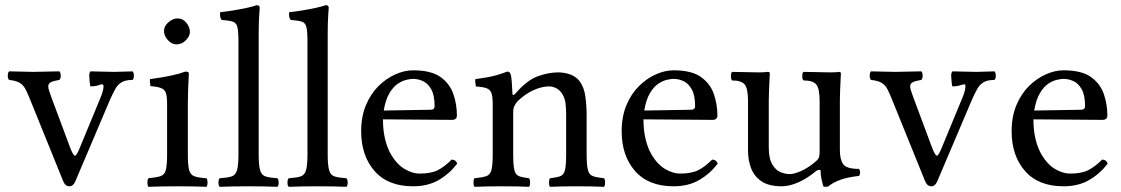

<svg xmlns="http://www.w3.org/2000/svg" viewBox="-20 -718 4322 740"><path d="M329 -385Q327 -387 325.5 -404Q324 -421 324 -426Q324 -438 329 -443Q348 -443 372 -442Q396 -441 421 -441Q441 -441 458.5 -442Q476 -443 491 -443Q496 -438 496 -426Q496 -415 491 -410Q463 -410 448 -400.5Q433 -391 424 -374.5Q415 -358 405 -336L272 -23Q263 0 248 0Q231 0 223 -21L95 -337Q85 -362 77 -376.5Q69 -391 55.5 -399Q42 -407 15 -410Q10 -415 10 -426Q10 -438 15 -443Q38 -443 60.5 -442Q83 -441 108 -441Q133 -441 158.5 -442Q184 -443 209 -443Q214 -438 214 -426Q214 -415 209 -410Q185 -406 175.5 -401Q166 -396 166 -385Q166 -378 169.5 -367.5Q173 -357 178 -343L250 -150Q262 -118 269 -118Q275 -118 287 -147L368 -343Q379 -370 379 -385Q379 -393 374 -393Q369 -393 357.5 -389Q346 -385 329 -385Z M612 -599Q612 -617 629 -632Q646 -647 664 -647Q685 -647 698.5 -630Q712 -613 712 -595Q712 -579 696.5 -563Q681 -547 660 -547Q642 -547 627 -563.5Q612 -580 612 -599ZM704 -122Q704 -81 709 -62.5Q714 -44 729.5 -38.5Q745 -33 776 -31Q780 -25 780 -14Q780 -4 776 2Q751 1 722.5 0.5Q694 0 664 0Q634 0 606 0.5Q578 1 552 2Q548 -4 548 -14Q548 -25 552 -31Q583 -34 598.5 -39Q614 -44 619 -62.5Q624 -81 624 -122V-317Q624 -346 619.5 -359.5Q615 -373 601 -378.5Q587 -384 560 -386Q559 -391 558 -400Q557 -409 558 -413Q609 -420 641 -427Q673 -434 694 -442Q708 -442 708 -435Q708 -435 707 -417Q706 -399 705 -372.5Q704 -346 704 -321Z M899 -122V-559Q899 -597 895 -613.5Q891 -630 877.5 -634.5Q864 -639 835 -641Q831 -644 829.5 -650.5Q828 -657 828 -663Q828 -669 829 -671Q849 -673 877 -677.5Q905 -682 930.5 -687.5Q956 -693 969 -698Q981 -698 981 -688Q981 -688 979 -660Q977 -632 977 -583V-122Q977 -81 982.5 -62Q988 -43 1003.5 -38Q1019 -33 1049 -31Q1054 -27 1054 -14Q1054 -2 1049 2Q1025 1 997 0.5Q969 0 939 0Q909 0 881 0.5Q853 1 827 2Q822 -2 822 -14Q822 -27 827 -31Q857 -33 872.5 -38Q888 -43 893.5 -62Q899 -81 899 -122Z M1165 -122V-559Q1165 -597 1161 -613.5Q1157 -630 1143.5 -634.5Q1130 -639 1101 -641Q1097 -644 1095.5 -650.5Q1094 -657 1094 -663Q1094 -669 1095 -671Q1115 -673 1143 -677.5Q1171 -682 1196.5 -687.5Q1222 -693 1235 -698Q1247 -698 1247 -688Q1247 -688 1245 -660Q1243 -632 1243 -583V-122Q1243 -81 1248.5 -62Q1254 -43 1269.5 -38Q1285 -33 1315 -31Q1320 -27 1320 -14Q1320 -2 1315 2Q1291 1 1263 0.5Q1235 0 1205 0Q1175 0 1147 0.5Q1119 1 1093 2Q1088 -2 1088 -14Q1088 -27 1093 -31Q1123 -33 1138.5 -38Q1154 -43 1159.5 -62Q1165 -81 1165 -122Z M1572 0Q1475 0 1423.5 -59Q1372 -118 1372 -212Q1372 -269 1390.5 -313Q1409 -357 1439 -386.5Q1469 -416 1504 -431.5Q1539 -447 1572 -447Q1642 -447 1678 -421Q1714 -395 1727.5 -355Q1741 -315 1741 -273Q1741 -256 1722 -256L1456 -258Q1456 -215 1464.5 -180.5Q1473 -146 1488 -121Q1511 -83 1540.5 -66Q1570 -49 1597 -49Q1641 -49 1667 -62Q1693 -75 1721 -103Q1738 -102 1742 -87Q1712 -48 1670.5 -24Q1629 0 1572 0ZM1459 -292 1640 -295Q1655 -295 1655 -309Q1655 -351 1642 -374Q1629 -397 1610 -405.5Q1591 -414 1572 -414Q1563 -414 1547 -410.5Q1531 -407 1513.5 -395.5Q1496 -384 1481 -359Q1466 -334 1459 -292Z M1967 -358Q2011 -409 2052.5 -424Q2094 -439 2131 -439Q2157 -439 2179 -430.5Q2201 -422 2214 -405Q2231 -382 2236 -347Q2241 -312 2241 -271V-122Q2241 -81 2246 -62.5Q2251 -44 2265.5 -39Q2280 -34 2308 -31Q2312 -27 2312 -14Q2312 -2 2308 2Q2286 1 2259 0.5Q2232 0 2202 0Q2172 0 2147.5 0.5Q2123 1 2100 2Q2096 -2 2096 -14Q2096 -27 2100 -31Q2126 -34 2139.5 -39Q2153 -44 2157.5 -62.5Q2162 -81 2162 -122V-274Q2162 -297 2160 -316.5Q2158 -336 2150 -351Q2141 -368 2126.5 -376.5Q2112 -385 2097 -385Q2068 -385 2036 -370.5Q2004 -356 1975 -328Q1969 -321 1963.5 -311.5Q1958 -302 1958 -286V-122Q1958 -81 1962.5 -62.5Q1967 -44 1980.5 -39Q1994 -34 2019 -31Q2023 -27 2023 -14Q2023 -2 2019 2Q1997 1 1973 0.5Q1949 0 1919 0Q1889 0 1860.5 0.5Q1832 1 1809 2Q1805 -2 1805 -14Q1805 -27 1809 -31Q1839 -34 1854 -39Q1869 -44 1874 -62.5Q1879 -81 1879 -122V-317Q1879 -346 1874 -359.5Q1869 -373 1855 -378Q1841 -383 1814 -385Q1813 -390 1812 -399.5Q1811 -409 1812 -413Q1864 -420 1889 -427Q1914 -434 1935 -442Q1941 -442 1943.5 -439.5Q1946 -437 1947 -434Q1951 -426 1952.5 -402Q1954 -378 1955 -358Q1955 -351 1959 -352Q1963 -353 1967 -358Z M2576 0Q2479 0 2427.5 -59Q2376 -118 2376 -212Q2376 -269 2394.5 -313Q2413 -357 2443 -386.5Q2473 -416 2508 -431.5Q2543 -447 2576 -447Q2646 -447 2682 -421Q2718 -395 2731.5 -355Q2745 -315 2745 -273Q2745 -256 2726 -256L2460 -258Q2460 -215 2468.5 -180.5Q2477 -146 2492 -121Q2515 -83 2544.5 -66Q2574 -49 2601 -49Q2645 -49 2671 -62Q2697 -75 2725 -103Q2742 -102 2746 -87Q2716 -48 2674.5 -24Q2633 0 2576 0ZM2463 -292 2644 -295Q2659 -295 2659 -309Q2659 -351 2646 -374Q2633 -397 2614 -405.5Q2595 -414 2576 -414Q2567 -414 2551 -410.5Q2535 -407 2517.5 -395.5Q2500 -384 2485 -359Q2470 -334 2463 -292Z M2993 0Q2943 0 2914.5 -19.5Q2886 -39 2874.5 -70.5Q2863 -102 2863 -136V-328Q2863 -377 2850 -392.5Q2837 -408 2801 -408Q2797 -414 2797 -424Q2797 -435 2801 -441Q2827 -441 2853 -440Q2879 -439 2903 -439Q2927 -439 2939 -441Q2947 -441 2947 -435Q2947 -435 2946 -415.5Q2945 -396 2944 -371.5Q2943 -347 2943 -332V-150Q2943 -106 2957 -83.5Q2971 -61 2989.5 -54Q3008 -47 3023 -47Q3041 -47 3068 -59Q3095 -71 3123 -95Q3134 -104 3136.5 -112Q3139 -120 3139 -134V-327Q3139 -377 3126 -392.5Q3113 -408 3077 -408Q3072 -412 3072 -424Q3072 -437 3077 -441Q3103 -441 3129 -440Q3155 -439 3179 -439Q3190 -439 3200 -439.5Q3210 -440 3213 -441Q3221 -441 3221 -435Q3221 -435 3220 -415.5Q3219 -396 3218 -371.5Q3217 -347 3217 -332V-140Q3217 -103 3230 -85Q3243 -67 3291 -67Q3295 -61 3295 -53Q3295 -46 3291 -40Q3245 -35 3217.5 -24.5Q3190 -14 3173 0Q3169 2 3163 2Q3157 2 3153 0Q3153 0 3148 -20Q3143 -40 3143 -59Q3143 -64 3137.5 -63.5Q3132 -63 3127 -60Q3091 -30 3056.5 -15Q3022 0 2993 0Z M3651 -385Q3649 -387 3647.5 -404Q3646 -421 3646 -426Q3646 -438 3651 -443Q3670 -443 3694 -442Q3718 -441 3743 -441Q3763 -441 3780.5 -442Q3798 -443 3813 -443Q3818 -438 3818 -426Q3818 -415 3813 -410Q3785 -410 3770 -400.5Q3755 -391 3746 -374.5Q3737 -358 3727 -336L3594 -23Q3585 0 3570 0Q3553 0 3545 -21L3417 -337Q3407 -362 3399 -376.5Q3391 -391 3377.5 -399Q3364 -407 3337 -410Q3332 -415 3332 -426Q3332 -438 3337 -443Q3360 -443 3382.5 -442Q3405 -441 3430 -441Q3455 -441 3480.5 -442Q3506 -443 3531 -443Q3536 -438 3536 -426Q3536 -415 3531 -410Q3507 -406 3497.5 -401Q3488 -396 3488 -385Q3488 -378 3491.5 -367.5Q3495 -357 3500 -343L3572 -150Q3584 -118 3591 -118Q3597 -118 3609 -147L3690 -343Q3701 -370 3701 -385Q3701 -393 3696 -393Q3691 -393 3679.5 -389Q3668 -385 3651 -385Z M4079 0Q3982 0 3930.5 -59Q3879 -118 3879 -212Q3879 -269 3897.5 -313Q3916 -357 3946 -386.5Q3976 -416 4011 -431.5Q4046 -447 4079 -447Q4149 -447 4185 -421Q4221 -395 4234.5 -355Q4248 -315 4248 -273Q4248 -256 4229 -256L3963 -258Q3963 -215 3971.5 -180.5Q3980 -146 3995 -121Q4018 -83 4047.5 -66Q4077 -49 4104 -49Q4148 -49 4174 -62Q4200 -75 4228 -103Q4245 -102 4249 -87Q4219 -48 4177.5 -24Q4136 0 4079 0ZM3966 -292 4147 -295Q4162 -295 4162 -309Q4162 -351 4149 -374Q4136 -397 4117 -405.5Q4098 -414 4079 -414Q4070 -414 4054 -410.5Q4038 -407 4020.5 -395.5Q4003 -384 3988 -359Q3973 -334 3966 -292Z"/></svg>

Font: Triodion
Style: Regular
Weight: 400
Version: Version 1.201; ttfautohint (v1.8.4.7-5d5b)